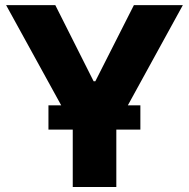

<svg xmlns="http://www.w3.org/2000/svg" viewBox="-20 -748 757 768"><path d="M4.4 -727.5H201.2L354.5 -422.9H361.3L515.6 -727.5H711.4L445.3 -242.7V0H271V-242.7ZM173.8 -229.5V-326.7H541.5V-229.5Z"/></svg>

Font: Inter Tight ExtraBold
Style: Regular
Weight: 800
Designer: Rasmus Andersson
Foundry: rsms
Version: Version 3.004; ttfautohint (v1.8.4.7-5d5b)